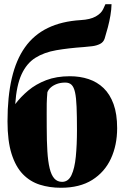

<svg xmlns="http://www.w3.org/2000/svg" viewBox="-20 -876 590 908"><path d="M268 12Q214.5 12 168.5 -2.5Q122.5 -17 88.2 -52.2Q54 -87.5 34.8 -148.2Q15.5 -209 15.5 -302Q15.5 -418.5 35.8 -505.8Q56 -593 98 -652.2Q140 -711.5 205.8 -743.5Q271.5 -775.5 362 -781Q406.5 -783.5 432.5 -798Q458.5 -812.5 468 -833L478.5 -856H507.5Q507 -831 502.2 -803Q497.5 -775 490.2 -747.2Q483 -719.5 475 -694Q469.5 -676.5 453 -668.2Q436.5 -660 416 -657.5Q395.5 -655 376.5 -653.5Q304 -648.5 246.2 -638.5Q188.5 -628.5 147.2 -602.5Q106 -576.5 82 -524.5Q58 -472.5 52 -383.5Q77.5 -417.5 113.5 -447.8Q149.5 -478 198.2 -496.8Q247 -515.5 310.5 -515.5Q358 -515.5 398.8 -502Q439.5 -488.5 469.8 -459.5Q500 -430.5 517 -383.8Q534 -337 534 -270Q534 -189.5 504.5 -125.8Q475 -62 416 -25Q357 12 268 12ZM273.5 -16Q303 -16 318 -47.8Q333 -79.5 338.5 -135Q344 -190.5 344 -261Q344 -326.5 342.2 -370Q340.5 -413.5 335 -438.8Q329.5 -464 318.5 -474.8Q307.5 -485.5 289 -485.5Q266.5 -485.5 249 -479Q231.5 -472.5 220 -462.2Q208.5 -452 204 -439.5Q201.5 -409.5 201 -386.2Q200.5 -363 200.8 -337.2Q201 -311.5 201 -273.5Q201 -209 204 -160.8Q207 -112.5 214.8 -80.2Q222.5 -48 236.8 -32Q251 -16 273.5 -16Z"/></svg>

Font: Merriweather 144pt Black
Style: Regular
Weight: 900
Version: Version 2.100